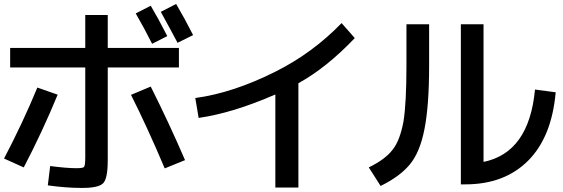

<svg xmlns="http://www.w3.org/2000/svg" viewBox="-20 -880 2788 951"><path d="M402.3 -545.9H30.3V-642.6H402.3V-805.7H513.7V-642.6H866.2V-545.9H513.7V-86.9Q513.7 3.9 491.2 27.3Q467.8 51.8 381.8 50.8Q306.6 50.8 216.8 38.1L228.5 -57.6Q310.5 -46.9 358.4 -46.9Q392.6 -46.9 396.5 -53.7Q402.3 -61.5 402.3 -100.6ZM652.3 -813.5 726.6 -851.6Q762.7 -791 808.6 -701.2L733.4 -663.1Q697.3 -735.4 652.3 -813.5ZM776.4 -821.3 852.5 -860.4Q896.5 -785.2 936.5 -706.1L859.4 -668Q835 -714.8 776.4 -821.3ZM165 -446.3 265.6 -411.1Q190.4 -228.5 97.7 -50.8L0 -94.7Q91.8 -269.5 165 -446.3ZM628.9 -410.2 726.6 -451.2Q817.4 -270.5 896.5 -86.9L795.9 -45.9Q710.9 -247.1 628.9 -410.2Z M947.3 -394.5Q1135.7 -419.9 1346.7 -526.4Q1529.3 -618.2 1671.9 -765.6L1737.3 -691.4Q1596.7 -543.9 1458 -467.8V48.8H1343.8V-412.1Q1133.8 -320.3 963.9 -295.9Z M2262.7 -759.8H2375V-78.1Q2600.6 -124 2629.9 -436.5L2732.4 -422.9Q2712.9 -202.1 2596.7 -85Q2479.5 33.2 2284.2 33.2H2262.7ZM1993.2 -759.8H2105.5V-555.7Q2105.5 -354.5 2082 -238.3Q2059.6 -125 2009.8 -65.4Q1960.9 -5.9 1865.2 41L1806.6 -50.8Q1888.7 -90.8 1924.8 -138.7Q1960.9 -183.6 1978.5 -278.3Q1993.2 -370.1 1993.2 -555.7Z"/></svg>

Font: RobotoJAA
Style: Medium
Weight: 500
Version: Version 2.05; 2016-11-05